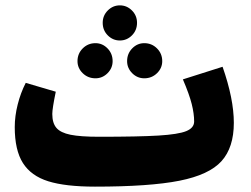

<svg xmlns="http://www.w3.org/2000/svg" viewBox="-20 -676 937 716"><path d="M852 -218Q852 -126 806 -75Q760 -24 649 -2Q538 20 334 20Q224 20 160 0Q96 -20 65.5 -68Q35 -116 35 -202Q35 -243 46 -286.5Q57 -330 76 -367L188 -334Q175 -271 175 -251Q175 -217 190.5 -199Q206 -181 243 -173.5Q280 -166 349 -166Q497 -166 571 -170.5Q645 -175 674.5 -187Q704 -199 704 -223Q704 -252 695 -288Q686 -324 662 -380L810 -427Q852 -307 852 -218ZM363 -591Q363 -618 382 -637Q401 -656 427 -656Q453 -656 472 -637Q491 -618 491 -591Q491 -563 472 -544Q453 -525 427 -525Q401 -525 382 -544Q363 -563 363 -591ZM269 -448Q269 -476 288.5 -495.5Q308 -515 336 -515Q362 -515 381 -495.5Q400 -476 400 -448Q400 -422 381 -403Q362 -384 336 -384Q308 -384 288.5 -403Q269 -422 269 -448ZM454 -448Q454 -476 473 -495.5Q492 -515 518 -515Q546 -515 565.5 -495.5Q585 -476 585 -448Q585 -422 565.5 -403Q546 -384 518 -384Q492 -384 473 -403Q454 -422 454 -448Z"/></svg>

Font: FiraGO Heavy
Style: Regular
Weight: 900
Designer: bBox Type
Foundry: bBox Type GmbH
Version: Version 1.001